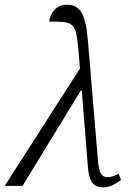

<svg xmlns="http://www.w3.org/2000/svg" viewBox="-45 -791 571 817"><path d="M-25 0 295 -499 290 -564Q286 -613 281 -640.5Q276 -668 264 -681Q252 -694 228 -697Q204 -700 164 -699Q168 -728 187.5 -749.5Q207 -771 242 -771Q281 -771 301.5 -738Q322 -705 329 -619L372 -106Q375 -68 384 -52.5Q393 -37 412 -37Q424 -37 437 -41.5Q450 -46 460 -52L470 -25Q455 -14 436 -4Q417 6 395 6Q362 6 347.5 -13.5Q333 -33 329 -81L303 -406H299L51 0Z"/></svg>

Font: Noto Serif SemiCondensed Light
Style: Italic
Weight: 300
Width: 4
Italic angle: -12°
Designer: Monotype Design Team
Foundry: Monotype Imaging Inc.
Version: Version 2.013; ttfautohint (v1.8.4.7-5d5b)